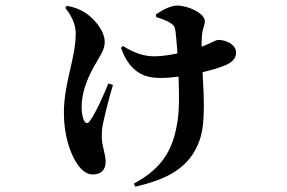

<svg xmlns="http://www.w3.org/2000/svg" viewBox="-20 -596 1040 696"><path d="M465.3 69.8 470.6 80.6C582.2 54.8 668.3 14.5 703.6 -88C728.2 -156.4 716.9 -274.1 712.9 -358.9C711.6 -388.1 709.2 -437.2 712.1 -467.8C714.3 -494 722.6 -505.1 722.6 -518.6C722.6 -548.5 661.3 -575.8 622.4 -575.8C599.9 -575.8 570.2 -561.1 544.7 -543.4L546.7 -533.9C568.6 -526.8 585.2 -521.5 601.6 -510.2C610.6 -504.7 614.6 -497.3 616.6 -479.6C620.4 -444.4 625.1 -387.5 626.4 -341.3C628.6 -267.5 633 -193.1 619.1 -132.1C599.3 -30 546.9 25 465.3 69.8ZM315.9 36.4C346.6 36.4 362.9 19.4 362.9 -8.9C362.9 -38.3 349 -68.9 349 -97.5C349 -120.8 350.1 -132.9 353.6 -149.2C361.6 -185.9 375 -240.6 389.4 -287.5L373.1 -294C355 -249.1 327.1 -187.2 305.6 -157.1C298.8 -147.3 290.6 -148 285.4 -157.9C278.6 -170 275.9 -190.7 275.9 -208C275.9 -266.2 300 -321.2 332.2 -374.6C349.5 -403.5 359.6 -421.4 359.6 -443.9C359.6 -488.6 314.9 -533.6 288.6 -550C268.9 -562.4 250.4 -569.8 222.5 -574.9L216.6 -567.3C233.9 -546.5 254.5 -512.6 254.5 -474.6C254.5 -384.5 211.6 -296.3 211.6 -187.2C211.6 -107.4 232.5 -49.4 251.7 -14.9C270.2 18.1 292.2 36.4 315.9 36.4ZM561.9 -313.4C642.4 -313.4 759.3 -341.9 800.1 -360.9C827.5 -373.7 835.7 -388.5 835.7 -405.6C835.7 -432.7 803.2 -451.4 770.2 -451.4C766.4 -451.4 759.6 -447.8 735 -436.5C690.7 -416.1 595.6 -391.8 540.1 -391.8C502.5 -391.8 467.8 -403.3 425.3 -429.4L418.7 -422.7C452.8 -324.8 514 -313.4 561.9 -313.4Z"/></svg>

Font: Source Han Serif CN VF
Style: Regular
Weight: 250
Designer: Ryoko NISHIZUKA 西塚涼子 (kana & ideographs); Frank Grießhammer (Latin, Greek & Cyrillic); Wenlong ZHANG 张文龙 (bopomofo); San
Foundry: Adobe
Version: Version 2.002;hotconv 1.1.0;makeotfexe 2.6.0